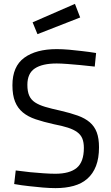

<svg xmlns="http://www.w3.org/2000/svg" viewBox="-20 -960 574 989"><path d="M468 -617Q429 -621 392 -625Q360 -628 327 -630.5Q294 -633 272 -633Q198 -633 159.5 -607.5Q121 -582 121 -523Q121 -489 130.5 -467.5Q140 -446 160.5 -432.5Q181 -419 213 -409.5Q245 -400 291 -390Q343 -378 380.5 -364.5Q418 -351 442.5 -330Q467 -309 478.5 -278Q490 -247 490 -201Q490 -145 474.5 -105Q459 -65 430 -39.5Q401 -14 359.5 -2.5Q318 9 266 9Q237 9 200.5 6Q164 3 131 -1Q92 -5 53 -12L61 -82Q99 -77 136 -73Q168 -70 203 -67.5Q238 -65 265 -65Q339 -65 375.5 -95.5Q412 -126 412 -198Q412 -227 404 -246.5Q396 -266 377.5 -279.5Q359 -293 329.5 -302.5Q300 -312 258 -320Q204 -332 164 -345.5Q124 -359 97.5 -381Q71 -403 57.5 -436.5Q44 -470 44 -521Q44 -618 105 -662.5Q166 -707 272 -707Q301 -707 336 -704Q371 -701 402 -697Q438 -693 475 -687ZM366 -940 393 -870 173 -784 148 -845Z"/></svg>

Font: TitilliumText22L 400 wt
Style: 400 wt
Weight: 400
Designer: Campivisivi
Foundry: Campivisivi
Version: 1.000